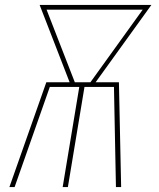

<svg xmlns="http://www.w3.org/2000/svg" viewBox="-20 -755 640 775"><path d="M18 0 167 -423H261L140 -735H591L366 -423H460L469 0H448L440 -404H321L254 0H233L300 -404H181L39 0ZM282 -423H345L556 -716H168Z"/></svg>

Font: Iosevka SS04 Th Ex Obl
Style: Regular
Weight: 100
Width: 7
Italic angle: -9°
Monospace: yes
Designer: Belleve Invis
Foundry: Belleve Invis
Version: Version 19.0.0; ttfautohint (v1.8.4)